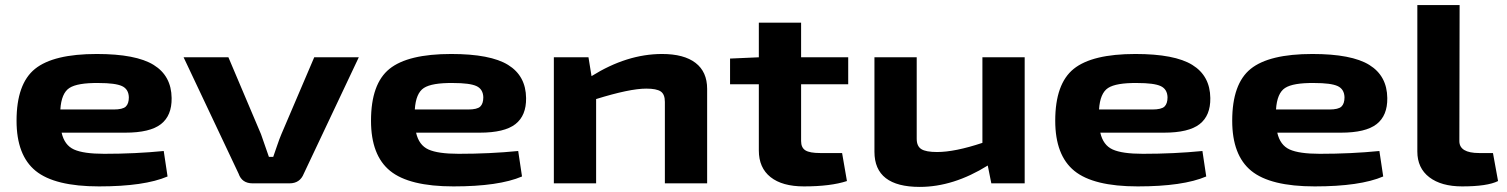

<svg xmlns="http://www.w3.org/2000/svg" viewBox="-20 -720 5919 754"><path d="M389 -116Q512 -116 623 -127L638 -27Q547 12 369 12Q195 12 120 -49Q45 -110 45 -246Q45 -391 117.5 -449.5Q190 -508 360 -508Q514 -508 583.5 -465Q653 -422 654 -335Q655 -266 612 -232.5Q569 -199 472 -199H222Q233 -150 270.5 -133Q308 -116 389 -116ZM367 -394Q284 -395 252.5 -374.5Q221 -354 217 -290H426Q462 -290 474 -301.5Q486 -313 486 -338Q485 -370 459 -382Q433 -394 367 -394Z M1389 -495 1173 -38Q1158 0 1117 0H972Q930 0 917 -38L701 -495H877L1005 -193Q1007 -189 1036 -104H1053Q1057 -115 1067.5 -146Q1078 -177 1085 -193L1214 -495Z M1781 -116Q1904 -116 2015 -127L2030 -27Q1939 12 1761 12Q1587 12 1512 -49Q1437 -110 1437 -246Q1437 -391 1509.5 -449.5Q1582 -508 1752 -508Q1906 -508 1975.5 -465Q2045 -422 2046 -335Q2047 -266 2004 -232.5Q1961 -199 1864 -199H1614Q1625 -150 1662.5 -133Q1700 -116 1781 -116ZM1759 -394Q1676 -395 1644.5 -374.5Q1613 -354 1609 -290H1818Q1854 -290 1866 -301.5Q1878 -313 1878 -338Q1877 -370 1851 -382Q1825 -394 1759 -394Z M2580 -508Q2666 -508 2711.5 -473Q2757 -438 2757 -371V0H2591V-320Q2591 -350 2574.5 -361Q2558 -372 2518 -372Q2453 -372 2321 -331V0H2155V-495H2291L2303 -421Q2442 -508 2580 -508Z M3126 -389V-166Q3126 -140 3143 -129.5Q3160 -119 3201 -119H3287L3306 -9Q3242 12 3137 12Q3052 12 3006 -24.5Q2960 -61 2960 -129V-389H2847V-490L2960 -495V-631H3126V-495H3311V-389Z M4004 -495V0H3873L3859 -70Q3724 14 3592 14Q3414 14 3414 -124V-495H3580V-175Q3580 -146 3598 -134.5Q3616 -123 3660 -123Q3730 -123 3838 -159V-495Z M4468 -116Q4591 -116 4702 -127L4717 -27Q4626 12 4448 12Q4274 12 4199 -49Q4124 -110 4124 -246Q4124 -391 4196.5 -449.5Q4269 -508 4439 -508Q4593 -508 4662.5 -465Q4732 -422 4733 -335Q4734 -266 4691 -232.5Q4648 -199 4551 -199H4301Q4312 -150 4349.5 -133Q4387 -116 4468 -116ZM4446 -394Q4363 -395 4331.5 -374.5Q4300 -354 4296 -290H4505Q4541 -290 4553 -301.5Q4565 -313 4565 -338Q4564 -370 4538 -382Q4512 -394 4446 -394Z M5163 -116Q5286 -116 5397 -127L5412 -27Q5321 12 5143 12Q4969 12 4894 -49Q4819 -110 4819 -246Q4819 -391 4891.5 -449.5Q4964 -508 5134 -508Q5288 -508 5357.5 -465Q5427 -422 5428 -335Q5429 -266 5386 -232.5Q5343 -199 5246 -199H4996Q5007 -150 5044.5 -133Q5082 -116 5163 -116ZM5141 -394Q5058 -395 5026.5 -374.5Q4995 -354 4991 -290H5200Q5236 -290 5248 -301.5Q5260 -313 5260 -338Q5259 -370 5233 -382Q5207 -394 5141 -394Z M5712 -700 5711 -166Q5711 -119 5789 -119H5843L5863 -9Q5821 12 5722 12Q5640 12 5593 -24Q5546 -60 5546 -125V-700Z"/></svg>

Font: Exo 2 Expanded
Style: Bold
Weight: 700
Width: 7
Designer: Natanael Gama
Version: Version 1.001;PS 001.001;hotconv 1.0.70;makeotf.lib2.5.58329